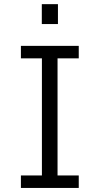

<svg xmlns="http://www.w3.org/2000/svg" viewBox="-20 -926 490 946"><path d="M83 0V-61.5H186.5V-638.5H83V-700H368V-638.5H263.5V-61.5H368V0ZM186 -905.5H265.5V-807.5H186Z"/></svg>

Font: Trispace Condensed Light
Style: Regular
Weight: 300
Width: 3
Designer: Tyler Finck
Foundry: Etcetera Type Company
Version: Version 1.210; ttfautohint (v1.8.3)